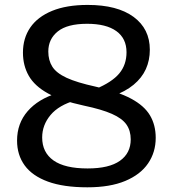

<svg xmlns="http://www.w3.org/2000/svg" viewBox="-20 -770 720 799"><path d="M343.5 9.5Q244.5 9.5 179.5 -14.2Q114.5 -38 82.8 -81.5Q51 -125 51 -185Q51 -256.5 95 -307.2Q139 -358 218 -382L296.5 -353Q225 -333 190.2 -291.2Q155.5 -249.5 155.5 -198Q155.5 -135.5 202.8 -102.2Q250 -69 344.5 -69Q434 -69 479 -100.8Q524 -132.5 524 -190Q524 -226.5 506 -252Q488 -277.5 445.5 -296.2Q403 -315 329 -330.5Q235.5 -350.5 179.8 -381.2Q124 -412 99.8 -454.5Q75.5 -497 75.5 -551Q75.5 -611 106 -655.5Q136.5 -700 196.8 -724.8Q257 -749.5 345 -749.5Q468 -749.5 535.8 -699.8Q603.5 -650 603.5 -563Q603.5 -519 587 -482.5Q570.5 -446 536.2 -417.5Q502 -389 448.5 -370L377.5 -399.5Q446 -428 476.2 -464.2Q506.5 -500.5 506.5 -552.5Q506.5 -610 464.2 -640.5Q422 -671 342.5 -671Q260 -671 220.5 -639.2Q181 -607.5 181 -555.5Q181 -519 197.8 -492.5Q214.5 -466 257.2 -446.2Q300 -426.5 377.5 -409.5Q470.5 -389 525.5 -359.5Q580.5 -330 604.2 -289.8Q628 -249.5 628 -196.5Q628 -136.5 596.2 -90Q564.5 -43.5 501.2 -17Q438 9.5 343.5 9.5Z"/></svg>

Font: Encode Sans SC SemiExpanded Medium
Style: Regular
Weight: 500
Width: 6
Designer: Multiple Designers
Foundry: Impallari Type
Version: Version 3.002